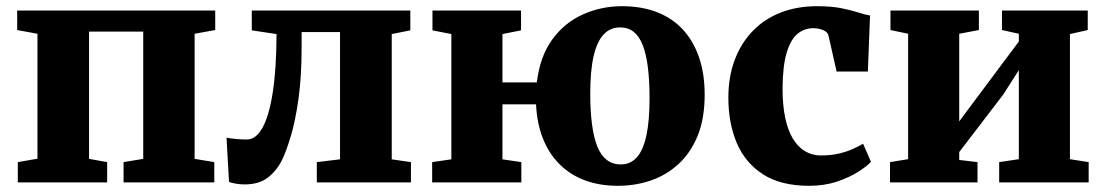

<svg xmlns="http://www.w3.org/2000/svg" viewBox="-20 -589 3571 620"><path d="M37.5 0V-65.5L101 -76.5V-480L35.5 -492V-555H675V-492L608.5 -480V-76L672 -65.5V0H379V-65.5L442.5 -76V-487H267.5V-76L326 -65.5V0Z M770 6.5Q755 6.5 742 4.2Q729 2 719.5 -1.5L711.5 -144.5Q722 -142 742.2 -140.2Q762.5 -138.5 777 -138.5Q806.5 -138.5 827.8 -176.8Q849 -215 860.8 -290.8Q872.5 -366.5 873 -479L793 -491V-555H1305V-491L1245 -479V-74.5L1307 -65.5V0H1003V-65.5L1078 -74.5V-485.5H954V-437.5Q954 -342 944 -270.8Q934 -199.5 919.5 -150.8Q905 -102 891.5 -74Q874.5 -39 845.8 -16.2Q817 6.5 770 6.5Z M1975 11Q1916.5 11 1869.2 -6.5Q1822 -24 1787.8 -57.8Q1753.5 -91.5 1733.8 -140.2Q1714 -189 1711 -252H1602.5V-74.5L1663.5 -65.5V0H1375.5V-65.5L1437.5 -74.5V-479L1376.5 -491V-555H1662.5V-491L1602.5 -479V-323H1713.5Q1723.5 -406.5 1763 -461Q1802.5 -515.5 1861.8 -542.2Q1921 -569 1989 -569Q2051 -569 2100.2 -550.2Q2149.5 -531.5 2184 -494.8Q2218.5 -458 2237 -404.8Q2255.5 -351.5 2255.5 -283.5Q2255.5 -206.5 2233 -151Q2210.5 -95.5 2171.2 -59.5Q2132 -23.5 2081.8 -6.2Q2031.5 11 1975 11ZM1984.5 -58Q2015.5 -58 2036 -80.5Q2056.5 -103 2067 -150.2Q2077.5 -197.5 2077.5 -271.5Q2077.5 -328 2072.2 -370.8Q2067 -413.5 2055.8 -442.5Q2044.5 -471.5 2026.5 -486Q2008.5 -500.5 1982 -500.5Q1951 -500.5 1929.5 -478Q1908 -455.5 1897 -408.2Q1886 -361 1886 -286.5Q1886 -229.5 1891.8 -186.8Q1897.5 -144 1909 -115.5Q1920.5 -87 1939.5 -72.5Q1958.5 -58 1984.5 -58Z M2593 11Q2501.5 11 2444 -26Q2386.5 -63 2359.2 -127.2Q2332 -191.5 2332 -273.5Q2332 -341 2352.5 -395.5Q2373 -450 2410.8 -489Q2448.5 -528 2501.2 -548.5Q2554 -569 2618.5 -569Q2665 -569 2697 -562.5Q2729 -556 2751.2 -548.8Q2773.5 -541.5 2789.5 -539L2782.5 -358H2681.5L2655.5 -473.5Q2653.5 -482.5 2645 -488Q2636.5 -493.5 2625.8 -495.8Q2615 -498 2606.5 -498Q2577.5 -498 2555.5 -480Q2533.5 -462 2520.5 -419.5Q2507.5 -377 2507 -303Q2507 -249.5 2515.5 -209Q2524 -168.5 2540.2 -141.5Q2556.5 -114.5 2579.5 -100.8Q2602.5 -87 2630.5 -87Q2661.5 -87 2686.2 -92.5Q2711 -98 2731.2 -106.8Q2751.5 -115.5 2767 -125L2792.5 -66.5Q2780.5 -53 2752.2 -34.8Q2724 -16.5 2683.2 -2.8Q2642.5 11 2593 11Z M2854 0V-65.5L2912.5 -75V-480L2855.5 -492V-555H3141V-492L3077.5 -480V-197L3130 -267.5L3270 -455V-480L3215.5 -492V-555H3492.5V-492L3435 -479V-75L3495.5 -65.5V0H3206.5V-65.5L3270 -75V-362.5L3219.5 -283.5L3077.5 -98V-72.5L3136.5 -65.5V0Z"/></svg>

Font: Merriweather 20pt Black
Style: Regular
Weight: 900
Version: Version 2.100